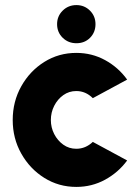

<svg xmlns="http://www.w3.org/2000/svg" viewBox="-20 -722 550 755"><path d="M345 -164 480 -91Q445.5 -44 393.5 -15.5Q341.5 13 280 13Q211 13 154.2 -22.5Q97.5 -58 63.8 -117.8Q30 -177.5 30 -250Q30 -323 63.8 -383Q97.5 -443 154.2 -478.5Q211 -514 280 -514Q341.5 -514 393.5 -485.5Q445.5 -457 480 -409L345 -336Q317 -364 280 -364Q251.5 -364 229 -348Q206.5 -332 193.2 -306Q180 -280 180 -250Q180 -220.5 193.2 -194.8Q206.5 -169 229 -153Q251.5 -137 280 -137Q316.5 -137 345 -164ZM280.5 -552Q248.5 -552 226.5 -573.5Q204.5 -595 204.5 -627Q204.5 -658.5 226.5 -680.2Q248.5 -702 280.5 -702Q312 -702 333.8 -680.2Q355.5 -658.5 355.5 -627Q355.5 -595 334.2 -573.5Q313 -552 280.5 -552Z"/></svg>

Font: Urbanist Black
Style: Regular
Weight: 900
Designer: Corey Hu
Foundry: Corey Hu
Version: Version 1.330; ttfautohint (v1.8.4.7-5d5b)